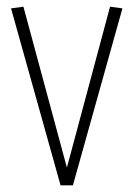

<svg xmlns="http://www.w3.org/2000/svg" viewBox="-20 -554 399 574"><path d="M161 0 13 -529 50 -534 180 -53 309 -534 346 -529 198 0Z"/></svg>

Font: Georama SemiCondensed ExtraLight
Style: Regular
Weight: 200
Width: 4
Designer: Jean-Baptiste Levee
Foundry: Production Type
Version: Version 1.000